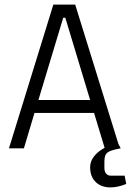

<svg xmlns="http://www.w3.org/2000/svg" viewBox="-20 -645 569 835"><path d="M529 155Q492 170 461 170Q420 170 396 146.5Q372 123 372 82Q372 57 389 35Q406 13 435 -2L389 -154H130L84 0H19L212 -625H307L495 -19L505 0L481 5Q452 12 443 22.5Q434 33 434 58V85Q434 101 441.5 110Q449 119 462 119H522ZM372 -210 264 -568H255L147 -210Z"/></svg>

Font: Changa ExtraLight
Style: Regular
Weight: 275
Designer: Eduardo Rodriguez Tunni
Foundry: Eduardo Rodriguez Tunni
Version: Version 2.002; ttfautohint (v1.5) -l 8 -r 50 -G 200 -x 14 -H